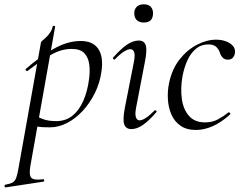

<svg xmlns="http://www.w3.org/2000/svg" viewBox="-83 -580 1102 876"><path d="M-57.4 275Q-61.2 276 -62.3 270Q-63.4 264 -59.4 263Q-37 258.8 -25.9 252.7Q-14.8 246.6 -9 231.1Q-3.2 215.6 1.8 185L103.8 -386Q103.8 -389 111 -395.1Q118.2 -401.2 127.9 -410.4Q137.6 -419.6 145.9 -431.9Q154.2 -444.2 157.4 -459.2Q158.6 -463.2 164 -462.2Q169.4 -461.2 168.4 -457.2L55.4 178Q48.4 218.6 59.9 231Q71.4 243.4 112.8 237.8Q116.8 236.2 118.4 242Q120 247.8 115 248.8ZM145 1Q108 1 89.5 -2Q71 -5 57 -8L67 -60.4Q86.4 -46.8 111.4 -37.1Q136.4 -27.4 173.2 -27.4Q217.6 -27.4 248.2 -52.5Q278.8 -77.6 297.7 -121.4Q316.6 -165.2 323.4 -220Q328.2 -254.4 324.3 -285.6Q320.4 -316.8 302.3 -336.8Q284.2 -356.8 243.2 -356.8Q196.8 -356.8 150.2 -330.1Q103.6 -303.4 42.4 -256Q39.2 -254.4 35.3 -259Q31.4 -263.6 34.6 -265.2Q94.6 -318.2 159.1 -355.6Q223.6 -393 285 -393Q341 -393 365.4 -357Q389.8 -321 379.8 -253Q372.8 -202 350.1 -156Q327.4 -110 294.7 -74.5Q262 -39 223.2 -19Q184.4 1 145 1Z M516.2 9Q492 9 484 -12Q476 -33 486.8 -89L527.8 -297Q539.4 -355.6 511.2 -355.6Q499.6 -355.6 481.5 -344Q463.4 -332.4 442.2 -310Q439 -306 434.6 -310.5Q430.2 -315 434 -318.2Q468.4 -357.2 496.2 -376.1Q524 -395 549.6 -395Q575.2 -395 582 -373.3Q588.8 -351.6 578.4 -299.4L538 -89Q532.2 -58.6 537.2 -44.7Q542.2 -30.8 554.2 -30.8Q565.2 -30.8 583 -42.4Q600.8 -54 621.6 -75.4Q625.6 -79.4 629.6 -75Q633.6 -70.6 629.6 -67.4Q597 -29.6 569.6 -10.3Q542.2 9 516.2 9ZM573 -477.2Q552.6 -477.2 541.1 -488.2Q529.6 -499.2 529.6 -520Q529.6 -538.4 541.1 -549.4Q552.6 -560.4 573 -560.4Q593.4 -560.4 604.3 -549.4Q615.2 -538.4 615.2 -520Q615.2 -477.2 573 -477.2Z M810.8 13Q768.2 13 740.5 -6.4Q712.8 -25.8 699 -57.6Q685.2 -89.4 683 -127.4Q680.8 -165.4 688.6 -202Q702 -265.2 736.3 -308.8Q770.6 -352.4 815.4 -375.7Q860.2 -399 903 -399Q926.8 -399 947.2 -391.7Q967.6 -384.4 979.3 -371Q991 -357.6 989 -340Q988 -327.2 980.1 -317.5Q972.2 -307.8 956.4 -307.8Q942.2 -307.8 933.4 -316.7Q924.6 -325.6 920 -340Q916.8 -351.8 905 -364.6Q893.2 -377.4 867.8 -377.4Q835 -377.4 811.1 -357.6Q787.2 -337.8 772.4 -305.4Q757.6 -273 749.8 -233Q740 -178 746.5 -129.6Q753 -81.2 779.1 -51.4Q805.2 -21.6 852.6 -21.6Q886.4 -21.6 912.3 -35.9Q938.2 -50.2 959 -67Q961.8 -69 965.8 -65Q969.8 -61 967 -58Q926 -21 886.9 -4Q847.8 13 810.8 13Z"/></svg>

Font: Cormorant Light
Style: Italic
Weight: 300
Italic angle: -10°
Designer: Christian Thalmann (Catharsis Fonts)
Foundry: Catharsis Fonts
Version: Version 4.000